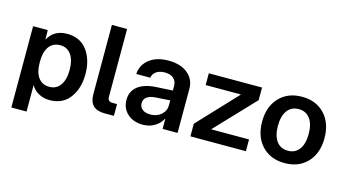

<svg xmlns="http://www.w3.org/2000/svg" viewBox="-91 -1061 2815 1561"><g transform="rotate(15 1316.5 -280.0)"><path d="M70 150V-534H193L195 -454Q243 -546 355 -546Q464 -546 523 -467.5Q582 -389 582 -267Q582 -146 522.5 -67Q463 12 354 12Q303 12 261.5 -10.5Q220 -33 198 -73V150ZM324 -92Q383 -92 416 -138.5Q449 -185 449 -267Q449 -349 416 -395.5Q383 -442 324 -442Q264 -442 231 -397.5Q198 -353 198 -267Q198 -181 231 -136.5Q264 -92 324 -92Z M814 0Q686 0 686 -126V-710H814V-139Q814 -99 854 -99H893V0Z M1138 9Q1058 9 1008 -36Q958 -81 958 -153V-154Q958 -225 1011 -267Q1064 -309 1162 -315L1303 -323V-360Q1303 -401 1277 -424.5Q1251 -448 1203 -448Q1160 -448 1132.5 -429.5Q1105 -411 1099 -380L1098 -376H981V-382Q987 -455 1047.5 -502Q1108 -549 1208 -549Q1309 -549 1369 -500Q1429 -451 1429 -370V-8V-7V0H1303V-83H1300Q1276 -40 1233.5 -15.5Q1191 9 1138 9ZM1084 -158Q1084 -125 1109 -106Q1134 -87 1175 -87Q1230 -87 1266.5 -119Q1303 -151 1303 -199V-240L1180 -232Q1134 -229 1109 -210Q1084 -191 1084 -159Z M1537 0V-106L1846 -435H1549V-534H1997V-428L1685 -99H2004V0Z M2522.5 -64Q2451 12 2332 12Q2213 12 2141 -64Q2069 -140 2069 -267Q2069 -394 2141 -470Q2213 -546 2332 -546Q2451 -546 2522.5 -470Q2594 -394 2594 -267Q2594 -140 2522.5 -64ZM2332 -92Q2393 -92 2427 -138Q2461 -184 2461 -267Q2461 -350 2427 -396Q2393 -442 2332 -442Q2270 -442 2236 -396Q2202 -350 2202 -267Q2202 -184 2236 -138Q2270 -92 2332 -92Z"/></g></svg>

Font: Txt Sans SemiBold
Style: Regular
Weight: 600
Designer: Open Source
Foundry: XRLN
Version: Version 1.0